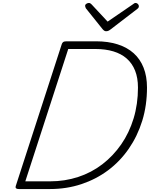

<svg xmlns="http://www.w3.org/2000/svg" viewBox="-20 -1277 1013 1297"><path d="M107 0Q81 0 86 -19L397 -978Q400 -988 407 -993Q414 -998 430 -998H629Q710 -998 774.5 -977.5Q839 -957 883 -917.5Q927 -878 950 -819.5Q973 -761 973 -686Q973 -565 941 -461.5Q909 -358 850 -272.5Q791 -187 710 -126.5Q629 -66 529.5 -33Q430 0 318 0ZM151 -52H318Q418 -52 508 -81.5Q598 -111 671.5 -167.5Q745 -224 799 -302Q853 -380 882.5 -477Q912 -574 912 -685Q912 -751 892.5 -800Q873 -849 836 -881.5Q799 -914 745.5 -930Q692 -946 626 -946H441ZM896 -1257Q905 -1257 911.5 -1250Q918 -1243 918 -1236Q918 -1230 916 -1226Q914 -1222 909 -1218L728 -1079Q719 -1072 712 -1069Q705 -1066 697 -1066Q690 -1066 684.5 -1069.5Q679 -1073 673 -1080L560 -1221Q558 -1226 556.5 -1230Q555 -1234 555 -1237Q555 -1246 563.5 -1251.5Q572 -1257 580 -1257Q586 -1257 590 -1254.5Q594 -1252 599 -1247L707 -1131L875 -1246Q883 -1252 887 -1254.5Q891 -1257 896 -1257Z"/></svg>

Font: Playwrite RO ExtraLight
Style: Regular
Weight: 250
Version: Version 1.002